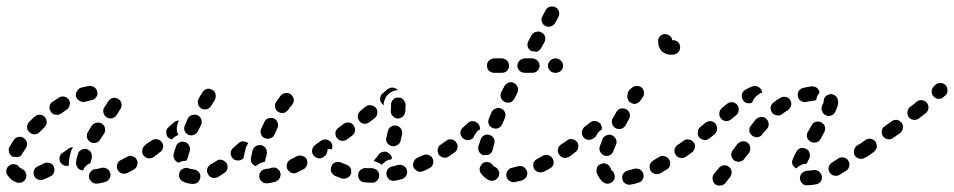

<svg xmlns="http://www.w3.org/2000/svg" viewBox="-22 -544 2962 596"><path d="M318 10Q320 7 321 2Q322 -2 320 -7Q318 -16 310 -20Q302 -25 293 -23Q283 -20 275 -19Q270 -19 266 -17Q262 -15 260 -11Q257 -8 255 -4Q254 1 254 5Q255 10 257 14Q259 17 262 20Q266 23 270 25Q274 26 279 26Q291 25 304 21Q309 20 312 17Q316 14 318 10ZM46 22Q55 18 58 10Q60 6 60 1Q60 -3 58 -7Q57 -12 53 -15Q50 -18 46 -20Q41 -22 38 -25Q33 -33 24 -34Q14 -36 7 -30Q-1 -25 -2 -16Q-4 -7 2 1Q7 8 14 14Q21 19 29 22Q37 25 46 22ZM146 -9Q147 -14 147 -18Q147 -23 145 -27Q143 -31 140 -34Q136 -37 132 -38Q128 -39 123 -39Q119 -39 115 -37Q105 -32 96 -28Q92 -26 88 -23Q85 -20 84 -16Q82 -12 82 -7Q82 -3 84 1Q85 5 89 9Q92 12 96 13Q100 15 105 15Q109 15 113 13Q124 9 135 3Q139 2 142 -2Q144 -5 146 -9ZM402 -49Q400 -53 397 -55Q393 -58 389 -59Q384 -61 380 -60Q376 -59 372 -57Q362 -52 353 -47Q349 -45 346 -42Q343 -38 342 -34Q340 -30 341 -25Q341 -21 343 -17Q347 -9 356 -6Q365 -3 373 -7Q383 -12 394 -18Q402 -23 404 -32Q407 -41 402 -49ZM219 -24Q216 -27 215 -32Q213 -36 214 -40Q215 -52 220 -66Q222 -75 231 -79Q239 -84 248 -81Q252 -79 255 -77Q259 -74 261 -70Q263 -66 263 -61Q264 -57 263 -53Q260 -45 259 -38Q258 -38 257 -37Q248 -33 242 -26Q238 -21 236 -15Q235 -15 235 -15Q234 -15 234 -15Q229 -16 225 -18Q221 -20 219 -24ZM197 -86Q193 -85 190 -82Q181 -76 173 -70Q169 -68 166 -64Q164 -60 163 -56Q162 -51 163 -47Q164 -43 166 -39Q171 -33 178 -30Q185 -28 192 -30Q191 -36 192 -43Q193 -57 198 -73Q200 -80 205 -87Q201 -87 197 -86ZM463 -90Q461 -94 457 -96Q453 -98 449 -99Q444 -100 440 -99Q436 -98 432 -95L429 -93Q421 -88 420 -79Q418 -69 423 -62Q426 -58 430 -56Q433 -53 438 -53Q442 -52 447 -53Q451 -54 455 -56L458 -59Q466 -64 467 -73Q469 -82 463 -90ZM6 -72Q5 -76 5 -81Q6 -85 8 -89Q14 -99 21 -110Q24 -113 27 -116Q31 -118 36 -119Q40 -120 44 -119Q49 -118 52 -115Q60 -110 62 -100Q63 -91 58 -84Q52 -75 47 -67Q45 -62 41 -59Q36 -57 31 -56Q29 -56 27 -57Q23 -57 19 -57Q18 -57 18 -58Q17 -58 16 -58Q13 -60 10 -64Q7 -67 6 -72ZM248 -126Q247 -121 248 -117Q249 -113 252 -109Q255 -105 259 -103Q267 -98 276 -101Q285 -103 289 -111Q292 -115 293 -117Q295 -120 301 -129Q303 -132 304 -137Q305 -141 304 -145Q303 -150 301 -154Q298 -157 295 -160Q287 -165 278 -163Q269 -162 263 -154Q257 -144 255 -141Q253 -138 251 -134Q248 -130 248 -126ZM62 -149Q62 -140 69 -134Q76 -127 85 -127Q94 -127 101 -134Q107 -140 114 -147L116 -149Q123 -156 123 -165Q123 -174 117 -181Q110 -188 101 -188Q91 -188 85 -181L82 -179Q75 -172 68 -165Q62 -159 62 -149ZM304 -214 302 -211Q297 -204 299 -195Q301 -185 309 -180Q317 -175 326 -177Q335 -179 340 -187L342 -190Q349 -201 352 -206Q357 -214 355 -223Q353 -232 345 -237Q341 -239 337 -240Q332 -241 328 -240Q324 -239 320 -236Q316 -233 314 -229Q311 -225 304 -214ZM136 -197Q141 -189 150 -188Q159 -186 167 -191Q176 -197 184 -203Q192 -208 194 -217Q197 -226 192 -234Q187 -242 178 -244Q169 -246 161 -241Q151 -235 141 -228Q133 -223 132 -214Q130 -205 136 -197ZM214 -244Q217 -235 225 -231Q233 -226 242 -228Q252 -231 261 -233Q266 -233 270 -236Q273 -238 276 -242Q279 -245 280 -249Q281 -254 280 -258Q279 -267 271 -273Q264 -278 254 -277Q242 -275 230 -272Q221 -269 217 -261Q212 -253 214 -244Z M592 22Q595 19 597 15Q599 11 600 6Q601 -3 595 -10Q589 -17 579 -18Q571 -19 565 -21Q556 -25 548 -21Q539 -18 535 -9Q534 -5 534 -1Q533 4 535 8Q537 12 540 15Q543 18 547 20Q560 26 575 27Q580 27 584 26Q588 25 592 22ZM846 9Q851 0 848 -8Q847 -13 844 -16Q841 -19 837 -22Q833 -24 828 -24Q824 -24 820 -23Q814 -21 810 -20Q808 -20 807 -20Q806 -20 806 -20Q806 -20 806 -20Q801 -20 797 -18Q793 -17 790 -14Q786 -10 784 -6Q783 -2 783 2Q782 12 789 18Q795 25 805 25Q805 25 806 25Q816 25 833 20Q842 17 846 9ZM681 -38Q678 -42 674 -44Q671 -47 666 -48Q662 -49 658 -48Q653 -47 649 -44Q640 -38 632 -34Q624 -29 621 -20Q619 -11 624 -3Q626 1 629 4Q633 6 637 8Q641 9 646 8Q650 8 654 6Q664 0 674 -7Q682 -12 684 -21Q686 -30 681 -38ZM931 -32Q933 -37 932 -41Q932 -46 930 -50Q925 -58 916 -60Q907 -63 899 -59Q890 -54 880 -49Q872 -45 869 -36Q866 -27 870 -19Q872 -15 876 -12Q879 -9 883 -7Q888 -6 892 -6Q897 -7 901 -9Q911 -14 921 -19Q925 -21 927 -25Q930 -28 931 -32ZM757 -54Q759 -65 762 -77Q765 -86 773 -91Q781 -95 790 -93Q795 -92 798 -89Q802 -86 804 -82Q806 -78 806 -74Q807 -69 806 -65Q803 -54 801 -46Q801 -45 801 -44Q800 -43 800 -42Q795 -41 789 -39Q781 -36 774 -30Q773 -29 772 -28Q769 -29 766 -32Q763 -34 760 -37Q758 -41 757 -45Q756 -49 757 -54ZM535 -102Q544 -106 552 -103Q557 -102 560 -99Q563 -96 565 -92Q567 -88 568 -83Q568 -79 567 -75Q563 -64 561 -55Q560 -52 559 -50Q558 -48 556 -45Q547 -45 539 -42Q536 -41 533 -39Q524 -42 520 -49Q515 -57 517 -66Q520 -77 524 -89Q527 -98 535 -102ZM749 -99Q742 -105 733 -105Q724 -106 718 -99Q710 -92 702 -85Q695 -79 694 -70Q694 -60 700 -53Q706 -46 715 -46Q724 -45 732 -51Q733 -52 734 -54Q734 -56 735 -58Q737 -70 741 -84Q743 -92 749 -99Q749 -99 749 -99ZM994 -73Q995 -77 994 -82Q993 -86 990 -90Q985 -97 976 -99Q967 -101 959 -95L956 -94Q949 -88 947 -79Q945 -70 951 -62Q956 -55 965 -53Q974 -51 982 -57L985 -59Q989 -61 991 -65Q993 -69 994 -73ZM484 -86Q485 -91 484 -95Q483 -99 480 -103Q475 -110 465 -112Q456 -113 449 -108Q440 -102 431 -96Q428 -93 425 -89Q423 -85 422 -81Q421 -77 422 -72Q423 -68 425 -64Q428 -61 432 -58Q436 -56 440 -55Q444 -54 449 -55Q453 -56 457 -58Q466 -65 475 -72Q479 -74 481 -78Q483 -82 484 -86ZM494 -135Q494 -139 496 -143Q498 -147 502 -150Q510 -157 518 -164Q521 -167 525 -168Q529 -170 533 -170Q532 -168 531 -165Q528 -157 527 -149Q526 -140 529 -131Q531 -128 532 -125Q529 -124 525 -122Q517 -118 511 -111Q508 -112 505 -114Q502 -115 499 -118Q496 -122 495 -126Q494 -130 494 -135ZM800 -115Q804 -114 808 -113Q813 -113 817 -115Q821 -116 825 -119Q828 -122 830 -126Q834 -136 839 -146Q843 -154 840 -163Q837 -172 829 -176Q825 -178 821 -178Q816 -178 812 -177Q808 -176 804 -173Q801 -170 799 -166Q794 -155 789 -145Q785 -137 788 -128Q791 -119 800 -115ZM562 -126Q571 -122 579 -125Q588 -128 592 -136Q597 -146 602 -156Q606 -164 603 -173Q600 -182 592 -186Q588 -188 583 -188Q579 -188 574 -187Q570 -186 567 -183Q563 -180 561 -176Q556 -165 552 -155Q548 -147 551 -138Q554 -130 562 -126ZM840 -198Q844 -195 848 -194Q853 -193 857 -193Q862 -194 865 -196Q869 -199 872 -202Q877 -210 885 -219Q891 -227 890 -236Q888 -245 881 -251Q874 -257 864 -255Q855 -254 849 -247Q842 -237 836 -229Q830 -222 832 -212Q833 -203 840 -198ZM603 -207Q611 -203 620 -205Q629 -208 634 -216Q639 -225 645 -234Q649 -242 647 -252Q645 -261 637 -265Q629 -270 620 -268Q611 -265 606 -257Q600 -248 595 -238Q590 -230 593 -221Q595 -212 603 -207Z M1148 17Q1145 20 1141 22Q1137 24 1132 23Q1121 23 1111 22Q1101 22 1095 15Q1089 8 1090 -2Q1090 -6 1092 -10Q1094 -14 1098 -17Q1101 -20 1105 -21Q1110 -23 1114 -22Q1124 -22 1133 -22Q1141 -21 1148 -16Q1154 -10 1155 -2Q1155 -1 1155 0Q1155 0 1155 1Q1155 1 1155 1Q1155 6 1153 10Q1151 14 1148 17ZM1239 1Q1241 -3 1242 -7Q1242 -11 1241 -16Q1239 -25 1231 -29Q1222 -34 1213 -32Q1204 -29 1195 -27Q1186 -25 1181 -18Q1176 -10 1178 -1Q1179 4 1181 7Q1184 11 1187 14Q1191 16 1196 17Q1200 18 1204 17Q1215 15 1225 12Q1230 11 1233 8Q1237 5 1239 1ZM1039 10Q1028 6 1018 2Q1010 -2 1006 -11Q1003 -19 1007 -28Q1010 -37 1019 -40Q1028 -43 1036 -40Q1044 -36 1053 -33Q1057 -32 1060 -29Q1064 -26 1066 -22Q1068 -19 1068 -16Q1069 -12 1068 -8Q1068 -8 1068 -8Q1068 -7 1068 -7Q1068 -6 1068 -5Q1065 4 1056 8Q1048 12 1039 10ZM1322 -35Q1324 -39 1323 -44Q1323 -48 1321 -52Q1317 -60 1308 -63Q1299 -66 1291 -62Q1282 -58 1273 -54Q1265 -50 1262 -41Q1258 -32 1262 -24Q1264 -20 1268 -17Q1271 -14 1275 -12Q1279 -10 1284 -11Q1288 -11 1292 -13Q1302 -17 1311 -22Q1315 -24 1318 -27Q1321 -31 1322 -35ZM1140 -47Q1141 -49 1143 -51Q1148 -56 1153 -64Q1158 -71 1168 -73Q1177 -75 1184 -69Q1189 -66 1192 -61Q1195 -56 1194 -50Q1192 -50 1191 -49Q1182 -48 1175 -43Q1168 -38 1163 -32Q1158 -37 1150 -40Q1144 -43 1138 -44Q1139 -46 1140 -47ZM1381 -73Q1382 -78 1381 -82Q1380 -86 1377 -90Q1372 -98 1363 -99Q1354 -101 1346 -95Q1342 -93 1340 -89Q1337 -85 1337 -81Q1336 -76 1337 -72Q1338 -67 1340 -64Q1343 -60 1347 -58Q1351 -55 1355 -55Q1359 -54 1364 -55Q1368 -56 1372 -59Q1376 -61 1378 -65Q1380 -69 1381 -73ZM1006 -102Q1000 -109 991 -111Q982 -112 974 -107Q965 -100 958 -95Q954 -93 952 -89Q950 -85 949 -81Q948 -77 949 -72Q950 -68 953 -64Q954 -62 955 -61Q957 -59 959 -58Q961 -63 965 -66Q970 -73 978 -77Q986 -81 996 -81Q1002 -82 1008 -80Q1010 -86 1010 -91Q1009 -97 1006 -102ZM1192 -151Q1200 -156 1209 -154Q1218 -152 1223 -144Q1228 -136 1226 -127Q1224 -116 1221 -106Q1220 -102 1217 -98Q1214 -95 1210 -93Q1206 -91 1202 -90Q1197 -90 1193 -91Q1193 -91 1192 -91Q1192 -91 1192 -91Q1190 -92 1188 -93Q1181 -97 1178 -104Q1175 -111 1178 -119Q1180 -127 1182 -137Q1184 -146 1192 -151ZM1075 -155Q1073 -159 1069 -161Q1065 -163 1061 -164Q1056 -164 1052 -163Q1048 -162 1044 -159L1028 -147Q1024 -144 1022 -140Q1020 -137 1019 -132Q1019 -128 1020 -123Q1021 -119 1024 -116Q1029 -108 1039 -107Q1048 -106 1055 -111L1071 -123Q1079 -129 1080 -138Q1081 -148 1075 -155ZM1149 -192Q1150 -197 1149 -201Q1148 -205 1145 -209Q1139 -216 1130 -217Q1121 -219 1113 -213L1097 -200Q1094 -198 1092 -194Q1089 -190 1089 -185Q1088 -181 1089 -177Q1091 -172 1093 -169Q1099 -161 1108 -160Q1118 -159 1125 -165L1141 -177Q1144 -180 1147 -184Q1149 -188 1149 -192ZM1212 -176Q1221 -176 1228 -182Q1235 -188 1236 -197Q1237 -208 1237 -219Q1237 -223 1235 -227Q1233 -231 1230 -235Q1227 -238 1223 -240Q1219 -241 1215 -241Q1205 -242 1199 -235Q1192 -229 1192 -219Q1192 -210 1191 -200Q1190 -191 1197 -184Q1203 -177 1212 -176ZM1183 -251Q1190 -258 1198 -261Q1205 -264 1213 -264Q1213 -264 1213 -264Q1213 -264 1213 -264Q1207 -271 1198 -272Q1189 -273 1181 -267L1166 -254Q1159 -249 1158 -239Q1157 -230 1163 -223Q1164 -221 1166 -220Q1167 -218 1169 -217Q1169 -218 1169 -220Q1169 -228 1173 -236Q1176 -245 1183 -251Z M1612 5Q1614 1 1615 -4Q1615 -8 1614 -12Q1611 -21 1603 -26Q1595 -30 1586 -28Q1576 -25 1567 -23Q1563 -22 1559 -20Q1556 -17 1553 -13Q1551 -10 1550 -5Q1549 -1 1550 4Q1552 13 1560 18Q1568 23 1577 21Q1587 19 1599 16Q1603 14 1606 11Q1610 9 1612 5ZM1495 15Q1481 7 1472 -4Q1469 -8 1468 -12Q1466 -17 1467 -21Q1467 -25 1470 -29Q1472 -33 1475 -36Q1482 -42 1492 -41Q1501 -40 1507 -32Q1510 -28 1516 -25Q1520 -23 1522 -20Q1525 -16 1527 -12Q1527 -11 1527 -10Q1527 -9 1528 -8Q1527 -4 1527 0Q1527 1 1526 3Q1526 4 1525 5Q1521 13 1512 16Q1503 19 1495 15ZM1694 -51Q1692 -55 1688 -58Q1685 -61 1681 -62Q1676 -64 1672 -63Q1668 -63 1664 -61Q1655 -56 1646 -51Q1642 -49 1639 -46Q1636 -43 1634 -39Q1633 -34 1633 -30Q1634 -25 1635 -21Q1640 -13 1648 -10Q1657 -7 1666 -11Q1675 -16 1685 -21Q1693 -25 1696 -34Q1698 -43 1694 -51ZM1755 -73Q1756 -77 1755 -82Q1754 -86 1751 -90Q1746 -98 1737 -99Q1728 -101 1720 -95H1719Q1716 -92 1713 -89Q1711 -85 1710 -80Q1709 -76 1710 -72Q1711 -67 1714 -64Q1719 -56 1728 -54Q1738 -53 1745 -58L1746 -59Q1750 -61 1752 -65Q1754 -69 1755 -73ZM1394 -102Q1392 -106 1388 -108Q1384 -111 1380 -111Q1375 -112 1371 -111Q1366 -110 1363 -107Q1355 -101 1346 -95Q1338 -90 1337 -81Q1335 -72 1341 -64Q1346 -56 1355 -55Q1364 -53 1372 -59Q1381 -65 1389 -71Q1397 -76 1398 -86Q1400 -95 1394 -102ZM1481 -124Q1489 -128 1498 -125Q1507 -122 1511 -114Q1515 -106 1512 -97Q1509 -87 1507 -78Q1506 -74 1503 -70Q1500 -67 1496 -64Q1496 -64 1495 -64Q1494 -63 1494 -63Q1486 -64 1479 -62Q1470 -65 1465 -73Q1461 -81 1463 -90Q1466 -100 1470 -111Q1473 -120 1481 -124ZM1468 -142Q1468 -147 1467 -152Q1465 -157 1462 -160Q1456 -167 1446 -168Q1437 -168 1430 -162Q1423 -155 1415 -148Q1408 -142 1407 -133Q1407 -124 1413 -117Q1419 -110 1428 -109Q1437 -108 1444 -114Q1446 -116 1448 -117Q1448 -118 1448 -118Q1451 -126 1457 -133Q1461 -139 1468 -142ZM1507 -147Q1515 -143 1524 -146Q1533 -150 1537 -158L1545 -177Q1549 -186 1546 -194Q1543 -203 1534 -207Q1526 -211 1517 -207Q1508 -204 1504 -196L1496 -177Q1492 -168 1495 -159Q1498 -151 1507 -147ZM1544 -228Q1553 -224 1562 -226Q1570 -229 1575 -238L1584 -256Q1588 -265 1585 -273Q1582 -282 1574 -286Q1570 -289 1566 -289Q1561 -289 1557 -288Q1553 -286 1549 -283Q1546 -281 1544 -277L1534 -258Q1530 -250 1533 -241Q1536 -232 1544 -228ZM1558 -340Q1558 -349 1552 -356Q1545 -362 1536 -363H1512Q1503 -362 1496 -356Q1489 -349 1490 -340Q1489 -331 1496 -324Q1503 -318 1512 -318H1536Q1545 -318 1552 -324Q1558 -331 1558 -340ZM1653 -340Q1653 -349 1646 -356Q1640 -362 1630 -363H1607Q1598 -362 1591 -356Q1584 -349 1584 -340Q1584 -331 1591 -324Q1598 -318 1607 -318H1630Q1640 -318 1646 -324Q1653 -331 1653 -340ZM1726 -340Q1726 -349 1719 -356Q1712 -362 1703 -363H1702Q1692 -362 1686 -356Q1679 -349 1679 -340Q1679 -331 1686 -324Q1692 -318 1702 -318H1703Q1712 -318 1719 -324Q1726 -331 1726 -340ZM1618 -416 1628 -435Q1633 -443 1642 -445Q1651 -448 1659 -443Q1667 -439 1670 -430Q1672 -421 1668 -413L1658 -395Q1655 -390 1651 -387Q1647 -384 1643 -383Q1637 -385 1630 -385H1629Q1628 -385 1628 -385Q1628 -386 1627 -386Q1619 -390 1616 -399Q1614 -408 1618 -416ZM1670 -464Q1678 -459 1687 -462Q1696 -464 1701 -472L1711 -491Q1716 -499 1713 -508Q1711 -517 1703 -521Q1694 -526 1685 -523Q1677 -521 1672 -513L1662 -494Q1657 -486 1660 -477Q1662 -468 1670 -464Z M1973 13Q1975 9 1976 4Q1976 0 1975 -5Q1972 -13 1964 -18Q1956 -22 1947 -20Q1937 -17 1928 -15Q1918 -13 1913 -5Q1908 2 1910 12Q1911 16 1913 20Q1916 23 1919 26Q1923 28 1927 29Q1932 30 1936 29Q1948 27 1960 23Q1964 22 1968 19Q1971 17 1973 13ZM1867 26Q1877 24 1882 17Q1885 13 1886 9Q1887 4 1886 0Q1885 -4 1883 -8Q1881 -12 1877 -15Q1876 -15 1875 -17Q1874 -18 1874 -21Q1872 -25 1870 -28Q1867 -32 1863 -34Q1859 -36 1855 -37Q1850 -37 1846 -36Q1842 -35 1838 -32Q1834 -30 1832 -26Q1830 -22 1830 -17Q1829 -13 1830 -9Q1833 1 1838 8Q1843 16 1851 22Q1858 27 1867 26ZM2055 -49Q2053 -53 2049 -55Q2046 -58 2041 -59Q2037 -60 2033 -60Q2028 -59 2024 -57Q2015 -51 2006 -46Q1998 -41 1995 -32Q1993 -23 1997 -15Q1999 -11 2003 -8Q2006 -6 2011 -4Q2015 -3 2020 -4Q2024 -4 2028 -6Q2037 -12 2048 -18Q2056 -23 2058 -32Q2060 -41 2055 -49ZM2114 -90Q2112 -94 2108 -96Q2104 -98 2100 -99Q2095 -100 2091 -99Q2087 -98 2083 -95L2081 -94Q2074 -89 2072 -80Q2070 -70 2076 -63Q2078 -59 2082 -57Q2086 -54 2090 -54Q2095 -53 2099 -54Q2103 -55 2107 -57L2109 -59Q2117 -64 2118 -73Q2120 -82 2114 -90ZM1769 -103Q1764 -111 1754 -112Q1745 -114 1738 -108Q1727 -100 1720 -96Q1713 -90 1711 -81Q1709 -72 1714 -64Q1717 -61 1721 -58Q1725 -56 1729 -55Q1733 -54 1738 -55Q1742 -56 1746 -58Q1753 -63 1764 -72Q1772 -77 1773 -87Q1775 -96 1769 -103ZM1854 -61Q1858 -60 1862 -60Q1867 -60 1871 -62Q1875 -64 1878 -68Q1881 -71 1882 -75Q1886 -84 1890 -95Q1892 -99 1892 -103Q1892 -108 1890 -112Q1888 -116 1885 -119Q1882 -122 1878 -124Q1869 -128 1861 -124Q1852 -121 1848 -112Q1844 -101 1840 -90Q1837 -81 1841 -73Q1845 -65 1854 -61ZM1846 -142Q1847 -147 1846 -151Q1844 -156 1842 -160Q1839 -163 1835 -165Q1831 -168 1827 -168Q1822 -169 1818 -168Q1813 -166 1810 -164L1792 -150Q1789 -147 1787 -143Q1785 -139 1784 -135Q1784 -130 1785 -126Q1786 -122 1789 -118Q1791 -115 1795 -113Q1799 -110 1804 -110Q1808 -109 1812 -111Q1817 -112 1820 -114L1827 -120Q1827 -120 1828 -121Q1831 -129 1837 -135Q1841 -139 1846 -142ZM1889 -146Q1897 -142 1906 -144Q1915 -147 1920 -155Q1925 -164 1930 -174Q1935 -182 1933 -191Q1930 -200 1922 -205Q1914 -209 1905 -207Q1896 -205 1891 -196Q1886 -186 1880 -177Q1876 -169 1878 -160Q1881 -151 1889 -146ZM1926 -250Q1926 -255 1928 -259Q1930 -263 1933 -266L1940 -272Q1947 -278 1956 -277Q1966 -277 1972 -270Q1977 -264 1977 -256Q1978 -249 1973 -242Q1971 -238 1966 -232Q1964 -228 1960 -226Q1956 -223 1952 -222Q1948 -221 1943 -222Q1939 -223 1935 -226Q1929 -229 1927 -236Q1924 -242 1926 -249Q1926 -249 1926 -250Q1926 -250 1926 -250ZM2088 -405Q2091 -396 2087 -387Q2083 -379 2075 -376Q2068 -374 2061 -374Q2053 -374 2045 -377Q2038 -380 2032 -385Q2027 -391 2024 -398Q2021 -406 2021 -414Q2021 -416 2021 -417Q2021 -426 2028 -433Q2035 -439 2045 -438Q2052 -437 2058 -432Q2064 -427 2065 -419Q2073 -420 2079 -416Q2086 -412 2088 -405Z M2241 -26Q2237 -29 2233 -30Q2229 -31 2224 -31Q2220 -30 2216 -28Q2212 -26 2209 -22L2194 -4Q2189 3 2190 12Q2191 22 2198 28Q2205 33 2214 32Q2224 31 2230 24L2244 6Q2250 -2 2249 -11Q2248 -20 2241 -26ZM2529 2Q2528 -3 2525 -6Q2523 -10 2519 -13Q2515 -15 2511 -16Q2507 -17 2502 -16Q2492 -14 2483 -14Q2479 -13 2475 -12Q2471 -10 2468 -7Q2464 -4 2463 0Q2461 5 2461 9Q2461 18 2468 25Q2474 32 2484 31Q2497 31 2512 28Q2521 26 2526 19Q2531 11 2529 2ZM2614 -28Q2615 -32 2615 -37Q2614 -41 2611 -45Q2607 -53 2597 -55Q2588 -57 2580 -52Q2570 -45 2561 -40Q2557 -38 2555 -34Q2552 -31 2551 -27Q2549 -22 2550 -18Q2551 -13 2553 -9Q2555 -6 2558 -3Q2562 0 2566 1Q2571 2 2575 2Q2579 1 2583 -1Q2594 -7 2605 -14Q2608 -16 2611 -20Q2613 -23 2614 -28ZM2463 -84Q2472 -86 2480 -82Q2489 -78 2491 -69Q2494 -60 2490 -52Q2485 -43 2482 -36Q2474 -36 2467 -33Q2458 -29 2452 -23Q2451 -22 2450 -21Q2442 -25 2438 -33Q2435 -42 2439 -50Q2443 -60 2450 -73Q2454 -81 2463 -84ZM2299 -101Q2295 -104 2291 -105Q2286 -106 2282 -105Q2277 -105 2274 -102Q2270 -100 2267 -97L2253 -78Q2247 -71 2248 -61Q2250 -52 2257 -46Q2260 -44 2265 -43Q2269 -41 2274 -42Q2278 -43 2282 -45Q2286 -47 2288 -51L2303 -69Q2308 -77 2307 -86Q2306 -95 2299 -101ZM2678 -73Q2679 -78 2678 -82Q2677 -86 2674 -90Q2669 -98 2660 -99Q2650 -101 2643 -95L2638 -92Q2634 -89 2632 -85Q2629 -81 2629 -77Q2628 -73 2629 -68Q2630 -64 2632 -60Q2638 -53 2647 -51Q2656 -50 2664 -55L2669 -59Q2673 -61 2675 -65Q2677 -69 2678 -73ZM2135 -86Q2136 -90 2135 -95Q2134 -99 2131 -102Q2125 -110 2116 -111Q2107 -113 2100 -107Q2091 -101 2083 -95Q2076 -90 2074 -81Q2072 -72 2078 -64Q2083 -57 2092 -55Q2101 -53 2109 -59Q2117 -64 2126 -71Q2130 -74 2132 -78Q2134 -81 2135 -86ZM2483 -118Q2484 -114 2487 -110Q2490 -107 2494 -104Q2502 -100 2511 -102Q2520 -104 2525 -112L2536 -133Q2539 -137 2539 -141Q2540 -146 2539 -150Q2538 -154 2535 -158Q2532 -161 2528 -164Q2520 -168 2511 -166Q2502 -164 2498 -156L2486 -135Q2483 -131 2483 -127Q2482 -122 2483 -118ZM2204 -144Q2205 -148 2203 -152Q2202 -157 2199 -160Q2193 -167 2184 -168Q2174 -168 2167 -162L2151 -149Q2144 -143 2144 -133Q2143 -124 2149 -117Q2152 -114 2156 -112Q2160 -110 2165 -109Q2169 -109 2173 -110Q2177 -112 2181 -115L2197 -128Q2200 -131 2202 -135Q2204 -139 2204 -144ZM2356 -176Q2349 -182 2340 -181Q2330 -180 2324 -173Q2317 -164 2309 -154Q2303 -147 2304 -137Q2306 -128 2313 -123Q2316 -120 2321 -119Q2325 -117 2330 -118Q2334 -119 2338 -121Q2342 -123 2344 -127Q2351 -136 2359 -144Q2365 -151 2364 -160Q2363 -170 2356 -176ZM2266 -219Q2260 -226 2250 -227Q2241 -227 2234 -221L2218 -208Q2211 -201 2211 -192Q2210 -183 2216 -176Q2222 -169 2232 -168Q2241 -168 2248 -174L2264 -187Q2271 -193 2271 -203Q2272 -212 2266 -219ZM2534 -225Q2533 -222 2530 -216Q2526 -207 2530 -199Q2533 -190 2542 -186Q2546 -184 2550 -184Q2555 -184 2559 -186Q2563 -187 2566 -190Q2569 -193 2571 -198Q2575 -206 2577 -212Q2580 -221 2580 -227Q2580 -229 2579 -230Q2579 -240 2572 -246Q2565 -252 2556 -252Q2551 -251 2547 -249Q2543 -248 2540 -244Q2537 -241 2536 -237Q2534 -232 2535 -228Q2535 -228 2535 -228Q2535 -228 2535 -228Q2534 -227 2534 -225ZM2434 -217Q2435 -221 2434 -225Q2433 -230 2431 -234Q2426 -241 2417 -243Q2407 -245 2400 -240Q2389 -234 2379 -226Q2375 -223 2373 -219Q2371 -215 2370 -211Q2370 -206 2371 -202Q2372 -198 2375 -194Q2380 -187 2390 -186Q2399 -184 2406 -190Q2415 -197 2424 -202Q2428 -205 2430 -209Q2433 -212 2434 -217ZM2291 -265Q2304 -273 2315 -276Q2324 -279 2332 -274Q2340 -270 2343 -261Q2344 -260 2344 -259Q2344 -258 2344 -257Q2338 -255 2333 -251Q2325 -246 2320 -239Q2315 -233 2313 -226Q2306 -222 2297 -224Q2288 -226 2284 -234Q2279 -242 2281 -251Q2283 -260 2291 -265ZM2497 -276Q2484 -274 2471 -271Q2462 -269 2457 -261Q2453 -253 2455 -244Q2456 -240 2458 -236Q2461 -233 2465 -230Q2469 -228 2473 -227Q2478 -227 2482 -228Q2492 -230 2502 -231Q2505 -232 2508 -232Q2510 -233 2512 -235Q2513 -239 2514 -244Q2517 -251 2522 -257Q2521 -261 2519 -265Q2517 -269 2514 -271Q2510 -274 2506 -275Q2502 -276 2497 -276Z M2700 -87Q2700 -91 2699 -96Q2698 -100 2696 -104Q2693 -108 2689 -110Q2686 -112 2681 -113Q2677 -114 2672 -113Q2668 -112 2664 -109L2643 -94Q2639 -91 2637 -88Q2635 -84 2634 -79Q2633 -75 2634 -71Q2635 -66 2638 -63Q2640 -59 2644 -57Q2648 -54 2652 -53Q2657 -53 2661 -54Q2665 -55 2669 -57L2690 -72Q2694 -75 2696 -79Q2699 -83 2700 -87ZM2777 -163Q2774 -166 2770 -169Q2766 -171 2762 -172Q2757 -172 2753 -171Q2749 -170 2745 -167L2724 -152Q2716 -146 2715 -137Q2714 -128 2719 -121Q2722 -117 2726 -115Q2729 -112 2734 -112Q2738 -111 2743 -112Q2747 -113 2751 -116L2772 -131Q2779 -137 2781 -146Q2782 -155 2777 -163ZM2855 -225Q2849 -232 2840 -233Q2830 -234 2823 -228Q2814 -220 2803 -212Q2796 -206 2795 -197Q2794 -187 2799 -180Q2805 -173 2814 -172Q2824 -171 2831 -177Q2842 -185 2852 -193Q2859 -199 2860 -208Q2861 -218 2855 -225ZM2913 -280Q2910 -283 2905 -285Q2901 -287 2897 -286Q2892 -286 2888 -285Q2884 -283 2881 -280Q2879 -278 2877 -276Q2870 -269 2870 -260Q2870 -250 2877 -244Q2883 -237 2892 -237Q2902 -237 2908 -244Q2911 -246 2913 -248Q2920 -255 2919 -264Q2919 -274 2913 -280Z"/></svg>

Font: FRB American Cursive Guidelines Arrows Dashed Extrabold
Style: Bold Italic
Weight: 800
Italic angle: -25°
Version: Version 2.0;Modular Font Editor K font №1